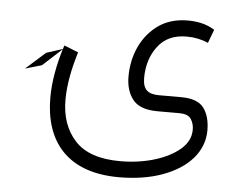

<svg xmlns="http://www.w3.org/2000/svg" viewBox="-46 -398 866 699"><g transform="rotate(5 387.0 -49.0)"><path d="M168.5 -200.2C150.4 -141.1 138.7 -79.1 138.7 -21C138.7 136.7 221.7 246.1 412.1 246.1C471.7 246.1 524.4 237.8 570.8 221.2C663.1 187.5 718.8 126 718.8 48.3C718.8 14.6 711.4 -12.7 696.3 -33.2C681.2 -53.7 653.3 -64 613.8 -64H533.2C492.2 -64 472.7 -78.6 472.7 -122.1C472.7 -167.5 484.9 -206.5 509.3 -238.3C533.2 -270 568.4 -285.6 614.3 -285.6C642.1 -285.6 668.5 -280.3 692.9 -269.5L711.4 -318.8C681.6 -337.9 647 -344.2 613.8 -344.2C571.8 -344.2 536.1 -334 506.8 -313.5C447.8 -272.5 415.5 -201.2 415.5 -122.6C415.5 -88.9 423.8 -60.5 440.9 -38.6C458 -16.6 488.3 -5.4 532.2 -5.4H611.3C632.3 -5.4 647 0 654.3 11.2C661.6 22.5 665.5 35.2 665.5 50.3C665.5 77.6 653.8 101.6 629.9 122.1C582 163.1 500.5 187.5 412.1 187.5C336.4 187.5 281.2 168.5 246.6 130.9C211.9 93.3 194.3 43.5 194.3 -18.1C194.3 -76.2 207.5 -136.7 225.1 -193.8L173.3 -214.4L168.9 -201.2L109.4 -182.1L37.6 -118.2L98.1 -135.7Z"/></g></svg>

Font: Vazirmatn ExtraLight
Style: Regular
Weight: 200
Designer: Saber Rastikerdar
Foundry: Saber Rastikerdar
Version: Version 33.003